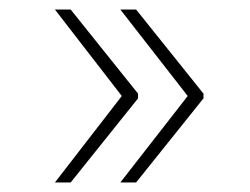

<svg xmlns="http://www.w3.org/2000/svg" viewBox="-20 -556 524 402"><path d="M232 -174 373 -355 232 -536H265L406 -360V-350L265 -174ZM95 -174 235 -355 95 -536H128L269 -360V-350L128 -174Z"/></svg>

Font: FreesentationVF
Style: Regular
Weight: 400
Designer: glyphs from Roboto by Christian Robertson / Hangul glyphs from Noto Sans CJK(Source Han Sans) by Jang Soo-young and Kang
Foundry: PT&
Version: Version 2.001;Glyphs 3.3.1 (3343)